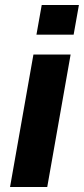

<svg xmlns="http://www.w3.org/2000/svg" viewBox="-20 -744 334 764"><path d="M125 -606 146 -724H294L273 -606ZM20 0 113 -527H261L168 0Z"/></svg>

Font: Archivo SemiExpanded
Style: Bold Italic
Weight: 700
Width: 6
Italic angle: -10°
Designer: Hector Gatti
Foundry: Omnibus-Type
Version: Version 2.001